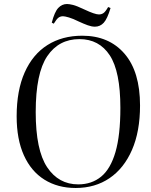

<svg xmlns="http://www.w3.org/2000/svg" viewBox="-20 -923 754 957"><path d="M63 -343Q63 -472 103 -562Q143 -652 216.5 -698.5Q290 -745 390 -745Q523 -745 600.5 -655.5Q678 -566 678 -397Q678 -268 638 -176Q598 -84 526 -35Q454 14 357 14Q268 14 201.5 -27.5Q135 -69 99 -149Q63 -229 63 -343ZM158 -364Q158 -175 215 -89.5Q272 -4 370 -4Q437 -4 484 -42.5Q531 -81 555.5 -165Q580 -249 580 -385Q580 -567 527 -647.5Q474 -728 376 -728Q273 -728 215.5 -643Q158 -558 158 -364ZM453 -790Q437 -790 417.5 -797Q398 -804 372 -816Q344 -830 323.5 -836Q303 -842 294 -842Q281 -842 271.5 -835Q262 -828 248 -805L238 -810Q252 -864 270.5 -883.5Q289 -903 314 -903Q325 -903 343.5 -898.5Q362 -894 400 -876Q453 -851 473 -851Q486 -851 496 -858Q506 -865 519 -888L531 -883Q515 -829 497 -809.5Q479 -790 453 -790Z"/></svg>

Font: Literata 72pt
Style: Italic
Weight: 400
Italic angle: -2°
Designer: Latin by Veronika Burian and Jose Scaglione. Greek by Irene Vlachou. Cyrillic by Vera Evstafieva
Foundry: TypeTogether
Version: Version 3.002